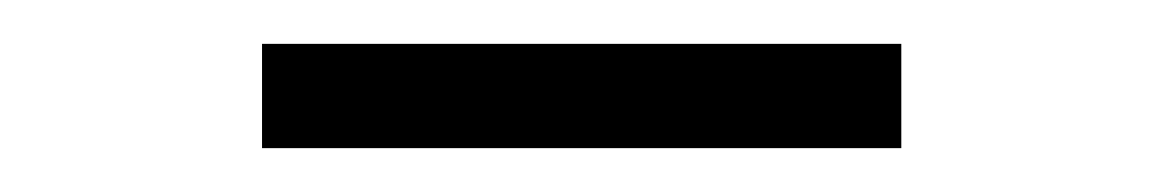

<svg xmlns="http://www.w3.org/2000/svg" viewBox="-20 -669 533 88"><path d="M100.1 -648.9H393.1V-601.1H100.1Z"/></svg>

Font: Abel
Style: Regular
Weight: 400
Designer: Matthew Desmond
Foundry: Matthew Desmond
Version: Version 1.003